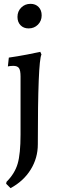

<svg xmlns="http://www.w3.org/2000/svg" viewBox="-20 -738 301 1000"><path d="M71 -650Q71 -679 90.5 -698.5Q110 -718 139 -718Q165 -718 181 -701.5Q197 -685 197 -658Q197 -629 177.5 -609.5Q158 -590 129 -590Q103 -590 87 -606.5Q71 -623 71 -650ZM12 219 14 209Q57 166 72 114.5Q87 63 87 -37V-340Q87 -371 79 -383Q71 -395 49 -395Q40 -395 32 -394Q24 -393 21 -392L26 -438Q69 -444 121.5 -454Q174 -464 190 -468L196 -454Q177 -418 177 14Q177 85 140 145Q103 205 35 242Z"/></svg>

Font: Alegreya Medium
Style: Regular
Weight: 500
Designer: Juan Pablo del Peral
Foundry: Huerta Tipografica
Version: Version 2.007; ttfautohint (v1.6)